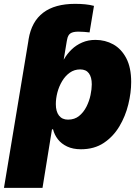

<svg xmlns="http://www.w3.org/2000/svg" viewBox="-50 -753 712 978"><path d="M76.2 -434.1 94.2 -542.5 95.7 -553.2Q110.8 -643.6 170.2 -688.5Q229.5 -733.4 332.5 -733.4Q360.4 -733.4 384.5 -731Q408.7 -728.5 428.7 -723.1L406.2 -587.9Q392.6 -589.4 378.4 -590.6Q364.3 -591.8 349.1 -591.8Q321.8 -591.8 308.8 -583Q295.9 -574.2 292 -552.2L290 -542.5L272 -434.1ZM-29.8 204.1 94.2 -542.5H288.1L271.5 -450.2H275.4Q291 -478 314.5 -500.7Q337.9 -523.4 368.7 -536.6Q399.4 -549.8 436 -549.8Q485.8 -549.8 527.1 -526.9Q568.4 -503.9 593.3 -456.3Q618.2 -408.7 618.2 -335.4Q618.2 -280.8 603.5 -220.9Q588.9 -161.1 558.1 -109.4Q527.3 -57.6 478.8 -25.1Q430.2 7.3 362.3 7.3Q321.8 7.3 292.2 -6.6Q262.7 -20.5 244.9 -43.5Q227.1 -66.4 220.2 -94.2H214.8L166.5 204.1ZM296.4 -143.6Q330.1 -143.6 353 -162.4Q376 -181.2 390.4 -209.7Q404.8 -238.3 411.1 -268.8Q417.5 -299.3 417.5 -323.2Q417.5 -359.9 402.8 -379.6Q388.2 -399.4 358.4 -399.4Q328.6 -399.4 305.4 -382.8Q282.2 -366.2 266.4 -339.6Q250.5 -313 242.4 -282.2Q234.4 -251.5 234.4 -222.7Q234.4 -185.1 250.5 -164.3Q266.6 -143.6 296.4 -143.6Z"/></svg>

Font: Inter 16pt Black
Style: Italic
Weight: 900
Italic angle: -9.3988°
Version: Version 4.001;git-66647c0bb